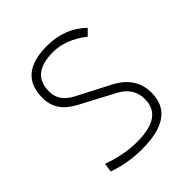

<svg xmlns="http://www.w3.org/2000/svg" viewBox="-195 -834 975 975"><g transform="rotate(-45 293.0 -346.5)"><path d="M269 9.8C426.3 9.8 504.4 -46.4 504.4 -159.7C504.4 -232.9 467.3 -291 391.1 -330.6L217.3 -420.4C166.5 -446.8 140.1 -481 140.1 -532.2C140.1 -617.2 191.9 -659.2 296.4 -659.2C356 -659.2 415.5 -636.2 476.1 -589.8L507.8 -621.6C451.2 -676.3 380.9 -703.1 295.9 -703.1C160.6 -703.1 93.3 -646 93.3 -532.2C93.3 -463.4 127.4 -416.5 193.4 -381.3L380.4 -282.2C432.6 -254.4 457.5 -212.9 457.5 -159.7C457.5 -75.7 397.5 -34.2 276.9 -34.2C213.4 -34.2 148.4 -46.4 81.5 -70.8L74.7 -23.4C132.3 -1.5 196.8 9.8 269 9.8Z"/></g></svg>

Font: Cascadia Mono PL ExtraLight
Style: Regular
Weight: 200
Monospace: yes
Designer: Aaron Bell
Foundry: Saja Typeworks
Version: Version 2404.023